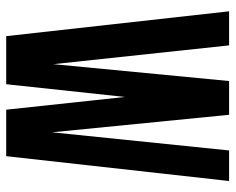

<svg xmlns="http://www.w3.org/2000/svg" viewBox="-88 -652 740 603"><g transform="rotate(90 281.5 -350.0)"><path d="M284 -373 244 0H93L15 -700H122L181 -148L234 -700H340L395 -144L452 -700H548L470 0H324Z"/></g></svg>

Font: Adderley Bold
Style: Regular
Weight: 700
Designer: gorohovskiy
Version: Version 1.003 November 13, 2017